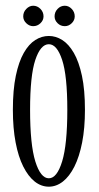

<svg xmlns="http://www.w3.org/2000/svg" viewBox="-20 -656 352 686"><path d="M154.5 11Q127.5 11 104.2 -7.2Q81 -25.5 63.2 -60.8Q45.5 -96 35.8 -147Q26 -198 26 -263.5Q26 -335 36.5 -385.2Q47 -435.5 65 -467Q83 -498.5 106 -513Q129 -527.5 154.5 -527.5Q179.5 -527.5 202.5 -513Q225.5 -498.5 243.8 -467Q262 -435.5 272.8 -385.2Q283.5 -335 283.5 -263.5Q283.5 -198 273.5 -147Q263.5 -96 245.8 -60.8Q228 -25.5 204.5 -7.2Q181 11 154.5 11ZM154.5 -19Q183.5 -19 202 -79.2Q220.5 -139.5 220.5 -263.5Q220.5 -386 202 -442Q183.5 -498 154.5 -498Q125 -498 106.2 -442Q87.5 -386 87.5 -263.5Q87.5 -139.5 106.2 -79.2Q125 -19 154.5 -19ZM211.5 -562.5Q196.5 -562.5 185.8 -573Q175 -583.5 175 -597.5Q175 -613 185.8 -624.2Q196.5 -635.5 211.5 -635.5Q225.5 -635.5 236.2 -624.2Q247 -613 247 -597.5Q247 -583.5 236.2 -573Q225.5 -562.5 211.5 -562.5ZM98.5 -562.5Q85 -562.5 74 -573Q63 -583.5 63 -597.5Q63 -613 74 -624.2Q85 -635.5 98.5 -635.5Q113.5 -635.5 124.5 -624.2Q135.5 -613 135.5 -597.5Q135.5 -583.5 124.5 -573Q113.5 -562.5 98.5 -562.5Z"/></svg>

Font: Imbue 24pt Light
Style: Regular
Weight: 300
Designer: Tyler Finck
Foundry: Etcetera Type Company
Version: Version 1.102